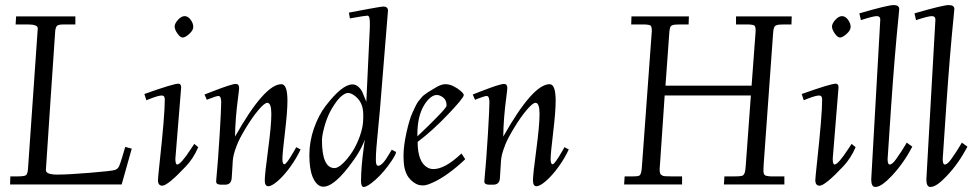

<svg xmlns="http://www.w3.org/2000/svg" viewBox="-20 -732 3863 762"><path d="M502.9 -142.1 462.9 0H20L21 -32H50Q76.2 -32 82.9 -36.6Q89.6 -41.3 91.1 -62Q129.9 -611.3 129.9 -619.4Q129.9 -635 91.1 -635H42L43.9 -667H279.1V-635H232.9Q209 -635 204.8 -627.9Q199.7 -619.4 199 -606.7Q198.2 -594 180.2 -330Q162.1 -65.9 162.1 -57.1Q162.1 -39.1 207 -39.1Q252 -39.1 338.1 -46.3Q424.3 -53.5 435.9 -57.4Q447.5 -61.3 452.4 -71.8Q457.3 -82.3 465.8 -111.1Q474.4 -139.9 477.1 -148.9Z M699 -385 676 -102.1Q676 -79.1 683.3 -79.1Q697.3 -79.1 737.5 -140.6L751 -160.9L766.8 -147.9Q747.8 -103.3 717 -71Q645.5 4.9 624 4.9Q606.9 4.9 606.9 -17.1Q606.9 -24.9 613.5 -86.7Q634 -274.2 634 -336.9Q634 -353 622.1 -353Q608.6 -353 572.8 -338.9L561 -334L553 -358.9Q668 -399.9 688 -399.9Q699 -399.9 699 -385ZM705.1 -583Q695.3 -583 684.2 -599Q673.1 -615 673.1 -626.8Q673.1 -638.7 686.4 -653.3Q699.7 -668 712.9 -668Q726.1 -668 736.6 -653.7Q747.1 -639.4 747.1 -625.5Q747.1 -611.6 731 -597.3Q714.8 -583 705.1 -583Z M846.9 -351.1Q839.6 -351.1 810.3 -339.8L800.8 -335.9L791.7 -356.9Q796.1 -358.4 824.5 -369.6Q899.4 -398.9 915.8 -398.9Q929 -398.9 929 -383.1Q929 -377 925.3 -348.4Q913.6 -261.7 912.8 -189.9Q1030 -397.9 1096.9 -397.9Q1120.8 -397.9 1120.8 -332Q1120.8 -289.3 1110.8 -205.8Q1100.8 -122.3 1100.8 -101.2Q1100.8 -80.1 1108.9 -80.1Q1117.2 -80.1 1147.9 -134Q1152.8 -142.8 1155.8 -147.9L1172.9 -138.9Q1156.7 -103.8 1132 -69.6Q1107.2 -35.4 1082.9 -14.2Q1058.6 7.1 1044.7 7.1Q1030.8 7.1 1030.8 -16Q1030.8 -39.1 1043.8 -136.7Q1056.9 -234.4 1056.9 -279.2Q1056.9 -324 1040.8 -324Q1030 -324 1006 -295.7Q981.9 -267.3 956.3 -225.2Q930.7 -183.1 920.7 -157.3Q910.6 -131.6 907.6 -117.6Q904.5 -103.5 903.8 -93.6Q903.1 -83.7 901.9 -60.8Q900.6 -37.8 899.4 -23.7Q897.2 1 872.8 1H856.9Q847.7 1 842.4 -2.3Q837.2 -5.6 837.9 -13.9Q845.9 -99.1 851.9 -199.7Q857.9 -300.3 857.9 -325.7Q857.9 -351.1 846.9 -351.1Z M1480.7 -74Q1497.8 -74 1525.4 -122.1L1534.7 -137.9L1551.8 -128.9Q1551.8 -119.9 1534.7 -94.5Q1504.9 -49.8 1471.6 -19.9Q1438.2 10 1423.8 10Q1412.8 10 1412.8 -12.9Q1412.8 -68.4 1424.1 -149.7L1427.7 -178Q1411.9 -131.1 1362.1 -67.6Q1301.8 9 1263.7 9Q1237.3 9 1220.9 -29.5Q1207.8 -61.3 1207.8 -116.1Q1207.8 -170.9 1226.3 -223.4Q1244.9 -275.9 1272.7 -312Q1337.9 -397 1378.7 -397Q1391.8 -397 1402.3 -387.6Q1412.8 -378.2 1417.8 -367.3Q1422.9 -356.4 1427.6 -343.4Q1432.4 -330.3 1433.8 -327.9L1447.8 -624V-643.1Q1447.8 -669.9 1438.4 -669.9Q1429 -669.9 1368.7 -658.9L1364.7 -681.9Q1388.9 -687 1442 -696.5Q1495.1 -706.1 1500.7 -706.1Q1519.8 -706.1 1519.8 -689.9L1487.8 -295.9Q1484.9 -262.2 1480.3 -216.6Q1475.8 -170.9 1473.8 -145.4Q1471.7 -119.9 1471.7 -96.9Q1471.7 -74 1480.7 -74ZM1257.8 -176Q1257.8 -64.9 1307.9 -64.9Q1321.3 -64.9 1340.8 -83.5Q1360.4 -102.1 1378.3 -129.8Q1396.2 -157.5 1408.9 -193.8Q1421.6 -230.2 1421.6 -262V-278.1Q1421.6 -332.5 1379.6 -357.4Q1369.9 -363 1361 -363Q1352.1 -363 1339.7 -354Q1327.4 -345 1317.1 -331.3Q1297.4 -304.4 1285.9 -280Q1274.4 -255.6 1266.1 -224Q1257.8 -192.4 1257.8 -176Z M1707 -383.3Q1730.7 -397.9 1746.9 -397.9Q1763.2 -397.9 1778.9 -390.3Q1794.7 -382.6 1807.6 -371.6Q1820.6 -360.6 1820.6 -354.7Q1820.6 -348.9 1803.5 -328.2Q1786.4 -307.6 1760.7 -280.8Q1697.8 -214.1 1637.5 -168.9Q1637.5 -87.9 1677.7 -66.4Q1688 -61 1700.4 -61Q1745.6 -61 1809.6 -121.1Q1810.8 -122.6 1811.5 -123L1826.4 -100.1Q1756.3 -33.9 1697.3 -7.3Q1672.4 3.9 1659.9 3.9Q1647.5 3.9 1638.8 1Q1630.1 -2 1619.8 -9.6Q1609.4 -17.3 1601.1 -28.6Q1592.8 -39.8 1587.2 -58.7Q1581.5 -77.6 1581.5 -115Q1581.5 -152.3 1593 -205Q1604.5 -257.6 1616.5 -283.8Q1628.4 -310.1 1633.5 -319.1Q1638.7 -328.1 1644.7 -335.3Q1650.6 -342.5 1654.8 -347.3Q1658.9 -352.1 1666.4 -357.4Q1673.8 -362.8 1677.2 -365.1Q1680.7 -367.4 1689.6 -372.7Q1698.5 -377.9 1707 -383.3ZM1636.5 -190.9Q1636.7 -191.2 1650.5 -204.2Q1664.3 -217.3 1680.2 -232.8Q1696 -248.3 1712.9 -265.6Q1752.4 -305.4 1752.4 -313Q1752.4 -334.2 1739.3 -344.6Q1726.1 -355 1713.4 -355Q1700.7 -355 1687.7 -344.2Q1674.8 -333.5 1663.1 -314.5Q1636.5 -270.5 1636.5 -199Z M1911.4 -351.1Q1904.1 -351.1 1874.8 -339.8L1865.2 -335.9L1856.2 -356.9Q1860.6 -358.4 1888.9 -369.6Q1963.9 -398.9 1980.2 -398.9Q1993.4 -398.9 1993.4 -383.1Q1993.4 -377 1989.7 -348.4Q1978 -261.7 1977.3 -189.9Q2094.5 -397.9 2161.4 -397.9Q2185.3 -397.9 2185.3 -332Q2185.3 -289.3 2175.3 -205.8Q2165.3 -122.3 2165.3 -101.2Q2165.3 -80.1 2173.3 -80.1Q2181.6 -80.1 2212.4 -134Q2217.3 -142.8 2220.2 -147.9L2237.3 -138.9Q2221.2 -103.8 2196.4 -69.6Q2171.6 -35.4 2147.3 -14.2Q2123 7.1 2109.1 7.1Q2095.2 7.1 2095.2 -16Q2095.2 -39.1 2108.3 -136.7Q2121.3 -234.4 2121.3 -279.2Q2121.3 -324 2105.2 -324Q2094.5 -324 2070.4 -295.7Q2046.4 -267.3 2020.8 -225.2Q1995.1 -183.1 1985.1 -157.3Q1975.1 -131.6 1972 -117.6Q1969 -103.5 1968.3 -93.6Q1967.5 -83.7 1966.3 -60.8Q1965.1 -37.8 1963.9 -23.7Q1961.7 1 1937.3 1H1921.4Q1912.1 1 1906.9 -2.3Q1901.6 -5.6 1902.3 -13.9Q1910.4 -99.1 1916.4 -199.7Q1922.4 -300.3 1922.4 -325.7Q1922.4 -351.1 1911.4 -351.1Z M2962.9 -392.1 2979 -608.9Q2979 -626.7 2974.1 -630.4Q2968.3 -635 2943.1 -635H2901.1V-667H3122.1L3121.1 -635Q3106 -635 3096.3 -635Q3086.7 -635 3079.8 -634.6Q3073 -634.3 3070.6 -634Q3068.1 -633.8 3063.8 -632.6Q3059.6 -631.3 3058.3 -630.4Q3057.1 -629.4 3054.8 -627Q3052.5 -624.5 3052 -622.3Q3051.5 -620.1 3050.3 -616Q3049.1 -611.3 3048.1 -597.9L3011 -82Q3010 -71 3010 -61.6Q3010 -52.2 3010.1 -49.4Q3010.3 -46.6 3011.2 -44.2Q3012.2 -41.7 3012.7 -40.2Q3013.2 -38.6 3015.4 -37.2Q3017.6 -35.9 3018.8 -35Q3020 -34.2 3023.7 -33.7Q3033.2 -32 3041.5 -32H3057.1H3093V0H2853L2855 -32H2896Q2925 -32 2929.4 -36.4Q2933.8 -40.8 2935.8 -46.9Q2938.7 -56.2 2939.9 -77.9L2960 -353H2617.9L2600.1 -91.1Q2599.6 -82.3 2598.8 -73.5Q2597.9 -64.7 2597.9 -59.4Q2597.9 -54.2 2598.6 -49.9Q2599.4 -45.7 2600.6 -42.6Q2601.8 -39.6 2604.9 -37.6Q2607.9 -35.6 2610.7 -34.4Q2613.5 -33.2 2619.1 -32.7Q2627.9 -32 2644 -32H2687V0H2457L2459 -32H2491.9Q2515.4 -32 2519 -36.4Q2522.7 -40.8 2524.4 -47.1Q2526.9 -55.9 2528.1 -77.9L2566.9 -608.9Q2566.9 -626.7 2562 -630.4Q2556.2 -635 2531 -635H2485.1L2486.1 -667H2714.1L2712.9 -635Q2694.8 -635 2683.7 -635Q2672.6 -635 2666 -634.6Q2659.4 -634.3 2657.1 -634Q2654.8 -633.8 2650.5 -632.6Q2646.2 -631.3 2645.3 -630.5Q2644.3 -629.6 2642 -627Q2639.6 -624.3 2639.4 -622.3Q2639.2 -620.4 2638.1 -616Q2637 -611.6 2636.7 -608Q2636.5 -604.5 2636 -597.9L2621.1 -392.1Z M3307.9 -385 3284.9 -102.1Q3284.9 -79.1 3292.2 -79.1Q3306.2 -79.1 3346.4 -140.6L3359.9 -160.9L3375.7 -147.9Q3356.7 -103.3 3325.9 -71Q3254.4 4.9 3232.9 4.9Q3215.8 4.9 3215.8 -17.1Q3215.8 -24.9 3222.4 -86.7Q3242.9 -274.2 3242.9 -336.9Q3242.9 -353 3231 -353Q3217.5 -353 3181.6 -338.9L3169.9 -334L3161.9 -358.9Q3276.9 -399.9 3296.9 -399.9Q3307.9 -399.9 3307.9 -385ZM3314 -583Q3304.2 -583 3293.1 -599Q3282 -615 3282 -626.8Q3282 -638.7 3295.3 -653.3Q3308.6 -668 3321.8 -668Q3335 -668 3345.5 -653.7Q3356 -639.4 3356 -625.5Q3356 -611.6 3339.8 -597.3Q3323.7 -583 3314 -583Z M3473.6 -654.1Q3473.6 -668 3459.4 -668Q3445.1 -668 3396.7 -652.1L3390.6 -679Q3503.9 -711.9 3526.4 -711.9Q3548.8 -711.9 3548.8 -696Q3548.8 -693.4 3546.4 -669.4Q3530.8 -515.9 3516.7 -310.7Q3502.7 -105.5 3502.7 -101.1Q3502.7 -79.1 3510.7 -79.1Q3521.5 -79.1 3536.6 -100.8Q3561.3 -135.7 3573.5 -157.2L3578.6 -166L3600.8 -149.9Q3565.7 -83.3 3519.3 -34.2Q3499.8 -13.4 3483.4 -1.7Q3467 10 3453.6 10Q3437.7 10 3437.7 -20Z M3692.4 -654.1Q3692.4 -668 3678.1 -668Q3663.8 -668 3615.5 -652.1L3609.4 -679Q3722.7 -711.9 3745.1 -711.9Q3767.6 -711.9 3767.6 -696Q3767.6 -693.4 3765.1 -669.4Q3749.5 -515.9 3735.5 -310.7Q3721.4 -105.5 3721.4 -101.1Q3721.4 -79.1 3729.5 -79.1Q3740.2 -79.1 3755.4 -100.8Q3780 -135.7 3792.2 -157.2L3797.4 -166L3819.6 -149.9Q3784.4 -83.3 3738 -34.2Q3718.5 -13.4 3702.1 -1.7Q3685.8 10 3672.4 10Q3656.5 10 3656.5 -20Z"/></svg>

Font: Linden Hill
Style: Italic
Weight: 400
Italic angle: -5.60001°
Version: Version 1.201